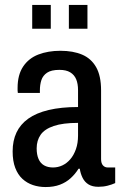

<svg xmlns="http://www.w3.org/2000/svg" viewBox="-20 -743 488 775"><path d="M164 12Q137 12 113 4Q89 -4 70.5 -21Q52 -38 41.5 -65.5Q31 -93 31 -132Q31 -175 46.5 -208Q62 -241 94 -264Q126 -287 176.5 -299Q227 -311 295 -311V-379Q295 -405 287.5 -423Q280 -441 263.5 -451Q247 -461 220 -461Q187 -461 170 -449.5Q153 -438 147 -419.5Q141 -401 141 -378V-368H52Q51 -373 51 -377.5Q51 -382 51 -388Q51 -441 73.5 -474.5Q96 -508 135 -523Q174 -538 224 -538Q275 -538 311.5 -522.5Q348 -507 368 -472Q388 -437 388 -378V-101Q388 -84 395.5 -75.5Q403 -67 415 -67H445V-4Q432 2 414.5 6.5Q397 11 377 11Q353 11 337.5 1.5Q322 -8 313.5 -25Q305 -42 302 -62H297Q284 -41 265.5 -24Q247 -7 222 2.5Q197 12 164 12ZM194 -67Q214 -67 232 -75.5Q250 -84 264 -100.5Q278 -117 286.5 -141Q295 -165 295 -196V-247Q234 -247 197 -234.5Q160 -222 144 -199Q128 -176 128 -144Q128 -119 135.5 -101.5Q143 -84 158 -75.5Q173 -67 194 -67ZM110 -627V-723H185V-627ZM258 -627V-723H333V-627Z"/></svg>

Font: Archivo Condensed Medium
Style: Regular
Weight: 500
Width: 3
Designer: Hector Gatti
Foundry: Omnibus-Type
Version: Version 2.001